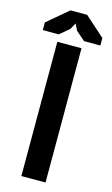

<svg xmlns="http://www.w3.org/2000/svg" viewBox="-162 -918 564 967"><g transform="rotate(15 120.0 -435.0)"><path d="M56 -700H182V0H56ZM79 -870H166L270 -777V-738H185L138 -779L121 -813L103 -780L53 -738H-30V-778Z"/></g></svg>

Font: PT Sans Narrow
Style: Bold
Weight: 700
Width: 3
Designer: A.Korolkova, O.Umpeleva, V.Yefimov
Foundry: ParaType Ltd
Version: Version 2.003W OFL